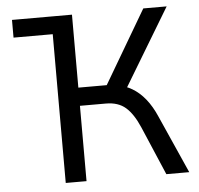

<svg xmlns="http://www.w3.org/2000/svg" viewBox="-51 -758 841 810"><g transform="rotate(-5 369.5 -352.5)"><path d="M29 -630V-705H283V-630ZM195 0V-705H283V-396H413L392 -377L585 -705H684L478 -363L442 -392Q479 -387 509.5 -369Q540 -351 565 -320Q590 -289 609 -245L718 0H621L533 -206Q508 -264 476.5 -291.5Q445 -319 393 -319H283V0Z"/></g></svg>

Font: Nunito Sans 7pt SemiCondensed
Style: Regular
Weight: 400
Width: 4
Designer: Vernon Adams
Foundry: Vernon Adams
Version: Version 3.101;gftools[0.9.27]